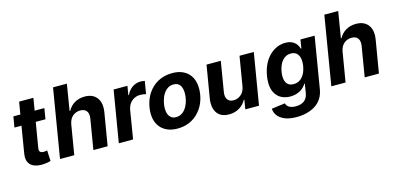

<svg xmlns="http://www.w3.org/2000/svg" viewBox="-80 -1240 4059 1966"><g transform="rotate(-15 1950.0 -257.0)"><path d="M219.5 7.8Q187.1 7.8 160.2 0.7Q133.2 -6.4 113.8 -21.1Q94.5 -35.9 83.6 -58.6Q72.8 -81.3 72.8 -112.2Q72.8 -128.9 76 -147.7L122.9 -431.8H48.3L67.5 -545.5H141.7L163.4 -676.1H314.6L293 -545.5H396L377.1 -431.8H274.1L230.1 -167.6Q228.3 -157.7 228.3 -151.3Q228.3 -114.3 272.7 -114.3Q278.4 -114.3 284.6 -114.9Q290.8 -115.4 297.9 -116.8L311.1 -119.3L316.8 -6.7Q298.7 0 274.5 3.6Q250.4 7.1 219.5 7.8Z M920.5 0H769.5L822.8 -320.3Q824.9 -334.2 824.9 -345.9Q824.9 -364.3 820 -379.3Q815 -394.2 804.9 -404.8Q794.7 -415.5 779.3 -421.2Q763.8 -426.8 742.9 -426.8Q698.9 -426.8 664.4 -398.8Q630.3 -371.1 619.3 -315.3L566.8 0H415.8L536.6 -727.3H683.2L637.8 -449.2H643.8Q656.6 -472.3 674.2 -491.3Q691.8 -510.3 714.3 -524Q736.9 -537.6 764.2 -545.1Q791.5 -552.6 824.2 -552.6Q909.1 -552.6 951.3 -498.2Q982.6 -458.5 982.6 -394.5Q982.6 -383.5 981.5 -371.6Q980.5 -359.7 978.7 -347.3Z M1190.3 0H1039.1L1130 -545.5H1276.6L1260.7 -450.3H1266.3Q1292.6 -503.2 1331.7 -528.1Q1371.4 -553.3 1414.8 -553.3Q1437.1 -553.3 1461.3 -548.3L1438.6 -413.7Q1426.8 -417.3 1409.4 -419.6Q1392 -421.9 1375.7 -421.9Q1329.9 -421.9 1292.3 -393.1Q1254.3 -364.3 1241.1 -308.6Z M1660.9 10.7Q1605.5 10.7 1562.9 -5.7Q1520.2 -22 1491.3 -51.3Q1462.4 -80.6 1447.4 -121.3Q1432.5 -161.9 1432.5 -210.9Q1432.5 -263.1 1447.8 -317.8Q1455.6 -345.5 1467 -371.1Q1478.3 -396.7 1494.3 -420.1Q1514.6 -449.9 1540.8 -474.4Q1567.1 -498.9 1599.4 -516.3Q1631.7 -533.7 1669.6 -543.1Q1707.4 -552.6 1750.4 -552.6Q1806.8 -552.9 1849.4 -536.6Q1892 -520.2 1920.8 -490.6Q1949.6 -460.9 1964 -419.9Q1978.3 -378.9 1978.3 -330.3Q1978.3 -276.6 1963.2 -222.7Q1948.2 -168.7 1916.9 -122.2Q1896.7 -92.3 1870.4 -67.8Q1844.1 -43.3 1812 -25.9Q1779.8 -8.5 1742 1.1Q1704.2 10.7 1660.9 10.7ZM1676.1 -106.5Q1696.4 -106.5 1713.6 -112.4Q1730.8 -118.3 1745.4 -128.9Q1759.9 -139.6 1772 -154.7Q1784.1 -169.7 1793.7 -187.9Q1801.5 -202.8 1807.4 -219.5Q1813.2 -236.2 1817.1 -253.4Q1821 -270.6 1823 -288Q1824.9 -305.4 1824.9 -321.7Q1824.9 -374.3 1802.9 -405.9Q1781.2 -437.1 1735.1 -437.1Q1704.5 -437.5 1680.2 -424Q1655.9 -410.5 1637.8 -387.6Q1619.7 -364.7 1607.8 -334Q1595.9 -303.3 1590.2 -269.2Q1585.9 -244 1585.9 -221.6Q1585.9 -158.4 1617.5 -127.8Q1638.8 -106.5 1676.1 -106.5Z M2207.4 7.1Q2133.9 7.1 2093.4 -35.5Q2053.3 -78.5 2053.3 -150.9Q2053.3 -162.3 2054.2 -174Q2055 -185.7 2056.8 -198.2L2115.1 -545.5H2266.3L2213.1 -225.1Q2212.4 -218.8 2211.8 -212.9Q2211.3 -207 2211.3 -201.3Q2211.3 -164.1 2231.5 -142.4Q2251.8 -120.7 2290.5 -120.7Q2331.3 -120.7 2367.2 -149.1Q2402.3 -177.2 2412.6 -232.2L2464.8 -545.5H2616.1L2525.2 0H2380L2396.3 -99.1H2390.6Q2378.2 -75.6 2360.1 -56.3Q2342 -36.9 2318.9 -22.7Q2295.8 -8.5 2267.8 -0.7Q2239.7 7.1 2207.4 7.1Z M2869.3 212.4Q2795.8 212.4 2746.4 192.5Q2695.3 171.2 2670.6 137.8Q2646 104.4 2643.8 63.9L2787.3 45.1Q2790.1 57.2 2797.4 67.8Q2804.7 78.5 2816.9 86.5Q2829.2 94.5 2847.1 99.1Q2865.1 103.7 2889.6 103.7Q2914.8 103.7 2936.8 98Q2958.8 92.3 2975.9 80.1Q2992.9 67.8 3004.4 48.8Q3016 29.8 3020.6 3.2L3036.9 -96.6H3030.5Q3021 -79.5 3005.3 -63.6Q2989.7 -47.6 2968.4 -35.2Q2947.1 -22.7 2920.1 -15.3Q2893.1 -7.8 2860.8 -7.8Q2821.7 -7.8 2788 -20.1Q2754.3 -32.3 2729.6 -56.6Q2704.9 -81 2690.9 -117.7Q2676.8 -154.5 2677.2 -204.2Q2677.2 -261 2693.5 -321Q2710.2 -382.8 2739.7 -428.6Q2761 -460.9 2785.9 -484.4Q2810.7 -507.8 2837.9 -522.9Q2865.1 -538 2893.5 -545.3Q2921.9 -552.6 2950.6 -552.6Q2983.7 -552.9 3007.8 -544Q3032 -535.2 3048.7 -520.8Q3065.3 -506.4 3075.3 -488.6Q3085.2 -470.9 3089.8 -453.8H3095.9L3110.8 -545.5H3261L3169.4 5.3Q3163 40.5 3149.1 69.4Q3135.3 98.4 3114.9 121.3Q3094.5 144.2 3068.2 161Q3041.9 177.9 3011 188.9Q2947.1 212.4 2869.3 212.4ZM2926.1 -121.4Q2980.8 -121.4 3017.4 -161.2Q3054.3 -201.3 3067.1 -274.5Q3068.9 -286.6 3069.8 -297.6Q3070.7 -308.6 3070.7 -318.9Q3070.7 -344.1 3065.2 -365.1Q3059.7 -386 3048.1 -400.9Q3036.6 -415.8 3019 -424Q3001.4 -432.2 2977.3 -432.2Q2948.9 -432.2 2925.6 -420.6Q2902.3 -409.1 2884.8 -388.1Q2867.2 -367.2 2855.5 -338.2Q2843.7 -309.3 2838.1 -274.5Q2836.3 -262.4 2835.2 -251.2Q2834.2 -240.1 2834.2 -229.8Q2834.2 -205.3 2839.7 -185.2Q2845.2 -165.1 2856.4 -150.9Q2867.5 -136.7 2884.9 -129.1Q2902.3 -121.4 2926.1 -121.4Z M3796.5 0H3645.6L3698.9 -320.3Q3701 -334.2 3701 -345.9Q3701 -364.3 3696 -379.3Q3691.1 -394.2 3680.9 -404.8Q3670.8 -415.5 3655.4 -421.2Q3639.9 -426.8 3619 -426.8Q3574.9 -426.8 3540.5 -398.8Q3506.4 -371.1 3495.4 -315.3L3442.8 0H3291.9L3412.6 -727.3H3559.3L3513.8 -449.2H3519.9Q3532.7 -472.3 3550.2 -491.3Q3567.8 -510.3 3590.4 -524Q3612.9 -537.6 3640.3 -545.1Q3667.6 -552.6 3700.3 -552.6Q3785.2 -552.6 3827.4 -498.2Q3858.7 -458.5 3858.7 -394.5Q3858.7 -383.5 3857.6 -371.6Q3856.5 -359.7 3854.8 -347.3Z"/></g></svg>

Font: Linik Sans
Style: Bold Italic
Weight: 700
Italic angle: 9°
Designer: Fonts by Rasmus Andersson / Changes by Cristiano Sobral with parts from Marc Monis
Foundry: rsms
Version: Version 3.020; ttfautohint (v1.6)